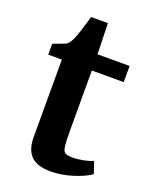

<svg xmlns="http://www.w3.org/2000/svg" viewBox="-135 -777 678 860"><g transform="rotate(20 204.0 -347.0)"><path d="M90 -112V-479H25V-531Q33 -534 54 -541.5Q75 -549 86 -554Q103 -567 115 -599Q124 -620 148 -703H228L232 -556H385V-479H233V-198Q233 -142 236 -119Q239 -96 249 -89.5Q259 -83 284 -83Q309 -83 336 -88.5Q363 -94 381 -102L400 -46Q372 -25 318 -8Q264 9 213 9Q150 9 120 -20Q90 -49 90 -112Z"/></g></svg>

Font: Koeln Type Serif
Style: Bold
Weight: 700
Designer: Eben Sorkin
Foundry: Eben Sorkin
Version: Version 2.002